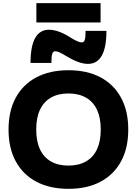

<svg xmlns="http://www.w3.org/2000/svg" viewBox="-20 -1184 865 1214"><path d="M413 10Q295 10 210 -35Q125 -80 79.5 -164Q34 -248 34 -365Q34 -482 79.5 -566Q125 -650 210 -695Q295 -740 413 -740Q531 -740 615.5 -695Q700 -650 745.5 -566Q791 -482 791 -365Q791 -248 745.5 -164Q700 -80 615.5 -35Q531 10 413 10ZM413 -137Q478 -137 524 -163.5Q570 -190 593.5 -240.5Q617 -291 617 -365Q617 -439 593.5 -489.5Q570 -540 524 -566.5Q478 -593 413 -593Q347 -593 301.5 -566.5Q256 -540 232.5 -489.5Q209 -439 209 -365Q209 -291 232.5 -240.5Q256 -190 301.5 -163.5Q347 -137 413 -137ZM536 -780Q507 -780 472 -793Q437 -806 396 -831Q374 -845 357 -852.5Q340 -860 329 -860Q316 -860 310.5 -844.5Q305 -829 305 -786H173Q173 -996 290 -996Q320 -996 355 -983Q390 -970 430 -944Q453 -930 469.5 -923Q486 -916 497 -916Q511 -916 516 -931.5Q521 -947 521 -989H653Q653 -780 536 -780ZM210 -1042V-1164H616V-1042Z"/></svg>

Font: M PLUS 1 ExtraBold
Style: Regular
Weight: 800
Designer: Coji Morishita
Foundry: UNDERFOREST DESIGN
Version: Version 1.001